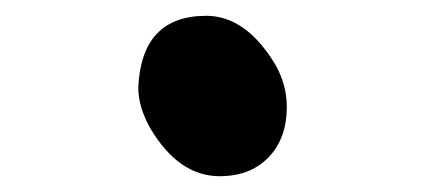

<svg xmlns="http://www.w3.org/2000/svg" viewBox="-20 -491 540 243"><path d="M258 -268Q206 -268 170 -329Q155 -356 155 -380Q159 -471 241 -471Q291 -471 328 -410Q343 -384 343 -356Q343 -316 320 -292Q297 -268 258 -268Z"/></svg>

Font: LXGW WenKai Mono TC
Style: Bold
Weight: 700
Designer: LXGW / Fontworks Inc.
Foundry: LXGW / Fontworks Inc.
Version: Version 1.330